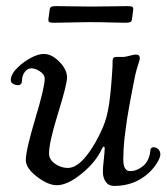

<svg xmlns="http://www.w3.org/2000/svg" viewBox="-20 -597 542 625"><path d="M267.1 -524.9Q242.2 -524.9 208 -523.9Q173.8 -522.9 155.8 -522.9Q144.5 -522.9 140.6 -525.1Q136.7 -527.3 137.7 -535.2L141.6 -564.9Q142.6 -572.8 147.2 -575Q151.9 -577.1 163.1 -577.1Q180.7 -577.1 214.4 -576.4Q248 -575.7 272.9 -575.7H283.7Q315.4 -575.7 346.9 -576.4Q378.4 -577.1 395 -577.1Q406.2 -577.1 410.4 -575Q414.6 -572.8 413.6 -564.9L409.7 -535.2Q408.7 -527.3 404.1 -525.1Q399.4 -522.9 388.2 -522.9Q371.6 -522.9 340.3 -523.9Q309.1 -524.9 277.3 -524.9ZM165 5.9Q136.2 5.9 100.1 -22Q64 -49.8 64 -75.7Q64 -107.9 94.7 -210.2Q125.5 -312.5 125.5 -340.8Q125.5 -355 108.4 -365.7Q95.2 -374.5 82 -374.5Q68.8 -374.5 60.3 -362.3Q51.8 -350.1 51.8 -336.4Q51.8 -319.8 38.6 -319.8Q30.3 -319.8 22.7 -324Q15.1 -328.1 15.1 -336.4Q15.1 -356.4 39.6 -379.4Q58.6 -397 81.5 -409.2Q104.5 -421.4 122.6 -421.4Q148.9 -421.4 174.3 -395Q198.2 -370.1 198.2 -344.7Q198.2 -322.3 168.9 -228Q139.6 -133.8 139.6 -97.2Q139.6 -77.6 159.2 -64Q178.7 -50.3 200.7 -50.3Q230 -50.3 261 -89.4Q292 -128.4 315.4 -183.6Q328.6 -214.4 335.2 -259Q341.8 -303.7 346.2 -379.9Q346.7 -384.3 346.4 -388.4Q346.2 -392.6 346.4 -397Q346.7 -401.4 347.4 -404.5Q348.1 -407.7 350.8 -409.7Q353.5 -411.6 357.9 -411.6Q359.4 -411.6 364.5 -411.6Q369.6 -411.6 374.3 -411.6Q378.9 -411.6 382.3 -411.6Q386.7 -411.6 401.6 -415.5Q416.5 -419.4 421.4 -419.4Q429.2 -419.4 432.1 -416.5Q435.1 -413.6 435.1 -406.7Q435.1 -403.3 432.4 -395.3Q429.7 -387.2 425 -371.3Q420.4 -355.5 417 -336.4Q416 -332 411.4 -308.3Q406.7 -284.7 405.3 -276.4Q403.8 -268.1 399.7 -245.4Q395.5 -222.7 393.8 -210.7Q392.1 -198.7 389.2 -178Q386.2 -157.2 384.8 -142.8Q383.3 -128.4 382.3 -110.6Q381.3 -92.8 381.3 -77.6Q381.3 -40 403.3 -40Q425.8 -40 445.8 -56.6Q465.8 -73.2 469.2 -105.5Q469.7 -109.4 470 -111.1Q470.2 -112.8 472.7 -115.2Q475.1 -117.7 479.5 -117.7Q489.3 -117.7 495.6 -110.8Q502 -104 502 -94.2Q502 -85 491.9 -67.9Q481.9 -50.8 464.8 -34.7Q418.5 8.3 351.6 8.3Q333.5 8.3 324.2 -5.1Q314.9 -18.6 314.9 -38.1Q314.9 -51.3 317.9 -77.9Q320.8 -104.5 320.8 -113.8Q320.8 -119.6 316.9 -119.6Q315.4 -119.6 311.5 -112.3Q292 -69.3 245.8 -31.7Q199.7 5.9 165 5.9Z"/></svg>

Font: Cooper*
Style: Italic
Weight: 400
Italic angle: -7°
Designer: Owen Earl
Foundry: indestructible type*
Version: Version 0.001